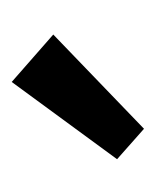

<svg xmlns="http://www.w3.org/2000/svg" viewBox="11 -762 266 328"><g transform="rotate(-90 144.0 -598.0)"><path d="M88 -485 36 -531 168 -711 249 -640Z"/></g></svg>

Font: EauTest
Style: Bold
Weight: 700
Designer: Christian Thalmann (Catharsis Fonts)
Version: Version 0.001;PS 000.001;hotconv 1.0.88;makeotf.lib2.5.64775